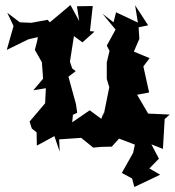

<svg xmlns="http://www.w3.org/2000/svg" viewBox="-20 -580 697 766"><path d="M128 -415 119 -381 147 -332 152 -266 113 -220 163 -228 160 -168 98 -95 107 -67 126 -52 127 1 197 -37 218 25 216 -24 304 -30 352 9 383 6 426 5 455 -27 518 -3 511 30 466 110 507 132 516 166 550 150 619 117 576 92 614 53 584 -4 630 14 637 -105 657 -123 523 -129 574 -122 527 -202 575 -211 552 -315 577 -348 514 -374 536 -425 533 -471 571 -479 519 -559 530 -490 443 -531 433 -491 389 -525 441 -462 406 -398 417 -377 406 -331V-265L416 -232L393 -118L394 -132L384 -106L338 -140L268 -92L271 -122L288 -130L283 -165L253 -274L282 -296L268 -307L259 -334L275 -436L309 -411L357 -454L339 -456L350 -556L287 -555L296 -496L261 -560L179 -491L170 -501L105 -489L59 -491L9 -529L34 -476L7 -381L93 -423L131 -432Z"/></svg>

Font: Asimov Aggro
Style: Condensed
Weight: 500
Designer: Google
Version: Version 2.000980; 2014